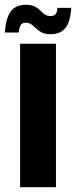

<svg xmlns="http://www.w3.org/2000/svg" viewBox="-37 -783 318 803"><path d="M47 0V-600H197V0ZM203 -750H261Q257.5 -691.5 236.2 -665.8Q215 -640 176 -640Q152 -640 137.8 -647.2Q123.5 -654.5 113.8 -664Q104 -673.5 94.5 -680.8Q85 -688 70.5 -688Q54.5 -688 49 -677.2Q43.5 -666.5 41 -647H-17Q-12.5 -707 8 -735Q28.5 -763 70.5 -763Q94.5 -763 108.2 -756Q122 -749 131 -739.5Q140 -730 149.5 -723Q159 -716 174.5 -716Q190 -716 196.2 -724.8Q202.5 -733.5 203 -750Z"/></svg>

Font: Big Shoulders Text Thin Black
Style: Regular
Weight: 900
Version: Version 2.002